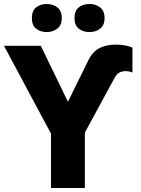

<svg xmlns="http://www.w3.org/2000/svg" viewBox="-20 -944 708 964"><path d="M236 0V-273L0 -714H185L321 -433L425 -644Q446 -686 480.5 -703Q515 -720 563 -720Q583 -720 605 -716.5Q627 -713 645 -705V-580Q641 -582 631 -584.5Q621 -587 610 -587Q595 -587 580 -580Q565 -573 552 -547L406 -278V0ZM140 -853Q140 -890 161.5 -907Q183 -924 214 -924Q245 -924 267.5 -907Q290 -890 290 -853Q290 -817 267.5 -800Q245 -783 214 -783Q183 -783 161.5 -800Q140 -817 140 -853ZM354 -853Q354 -890 375.5 -907Q397 -924 430 -924Q460 -924 482.5 -907Q505 -890 505 -853Q505 -817 482.5 -800Q460 -783 430 -783Q397 -783 375.5 -800Q354 -817 354 -853Z"/></svg>

Font: Noto Sans ExtraBold
Style: Regular
Weight: 800
Designer: Monotype Design Team
Foundry: Monotype Imaging Inc.
Version: Version 2.007